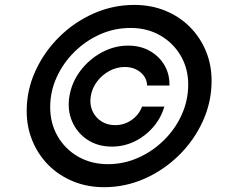

<svg xmlns="http://www.w3.org/2000/svg" viewBox="-20 -759 950 790"><path d="M265.6 -363.3Q275.4 -420.9 311 -468Q346.7 -515.1 398.4 -543.2Q450.2 -571.3 507.3 -571.3Q557.6 -571.3 596.2 -549.6Q634.8 -527.8 656.5 -491Q678.2 -454.1 677.2 -407.2H585.4Q584 -440.4 557.6 -461.9Q531.2 -483.4 493.7 -483.4Q460.4 -483.4 430.4 -467.3Q400.4 -451.2 379.6 -423.8Q358.9 -396.5 353.5 -363.3Q348.1 -330.6 359.9 -303.5Q371.6 -276.4 396.2 -260.3Q420.9 -244.1 453.6 -244.1Q491.7 -244.1 521.7 -265.4Q551.8 -286.6 564.5 -320.3H656.2Q642.6 -273.4 610.4 -236.1Q578.1 -198.7 534.2 -177.2Q490.2 -155.8 439.9 -155.8Q382.8 -155.8 340.1 -183.8Q297.4 -211.9 276.9 -259Q256.3 -306.2 265.6 -363.3ZM408.2 11.2Q339.4 11.2 281 -12.7Q222.7 -36.6 179.9 -79.3Q137.2 -122.1 113.5 -179.2Q89.8 -236.3 89.8 -302.2Q89.8 -388.7 125.7 -467Q161.6 -545.4 223.4 -606.7Q285.2 -668 365 -703.4Q444.8 -738.8 532.2 -738.8Q602.1 -738.8 660.4 -714.8Q718.8 -690.9 761.5 -647.9Q804.2 -605 827.6 -547.9Q851.1 -490.7 850.6 -423.8Q850.1 -337.9 814.2 -259.5Q778.3 -181.2 716.3 -120.1Q654.3 -59.1 575 -23.9Q495.6 11.2 408.2 11.2ZM424.3 -83.5Q489.3 -83.5 548.6 -109.9Q607.9 -136.2 654.3 -181.9Q700.7 -227.5 727.3 -286.1Q753.9 -344.7 754.4 -409.2Q754.9 -475.6 724.1 -528.8Q693.4 -582 639.6 -613Q585.9 -644 517.1 -644Q451.2 -644 391.8 -617.7Q332.5 -591.3 286.1 -545.4Q239.7 -499.5 213.1 -440.9Q186.5 -382.3 186.5 -317.9Q186.5 -252 217 -198.7Q247.6 -145.5 301.5 -114.5Q355.5 -83.5 424.3 -83.5Z"/></svg>

Font: Inter 17pt Medium
Style: Italic
Weight: 500
Italic angle: -9.3988°
Version: Version 4.001;git-66647c0bb